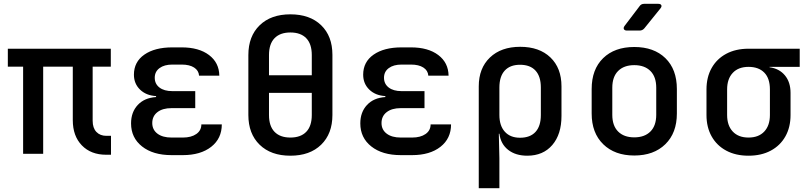

<svg xmlns="http://www.w3.org/2000/svg" viewBox="-20 -805 4240 1005"><path d="M536 5Q456 5 408.5 -44Q361 -93 361 -176V-456H206V0H101V-456H21V-550H560V-456H465V-173Q465 -135 484.5 -114.5Q504 -94 537 -94H561V5Z M937 7H878Q781 7 723.5 -38.5Q666 -84 666 -159Q666 -218 701 -255.5Q736 -293 797 -297V-302Q745 -305 713 -336Q681 -367 681 -414Q681 -481 735.5 -519Q790 -557 882 -557H931Q1021 -557 1074 -517Q1127 -477 1128 -409H1022Q1020 -436 996 -451.5Q972 -467 931 -467H882Q840 -467 815 -448.5Q790 -430 790 -398Q790 -366 814.5 -347Q839 -328 882 -328H1002V-239H878Q831 -239 804 -218Q777 -197 777 -161Q777 -126 804 -105.5Q831 -85 878 -85H937Q981 -85 1007.5 -103.5Q1034 -122 1034 -154H1141Q1141 -80 1085.5 -36.5Q1030 7 937 7Z M1500 10Q1398 10 1339 -47.5Q1280 -105 1280 -203V-517Q1280 -615 1339 -672.5Q1398 -730 1500 -730Q1602 -730 1661 -673Q1720 -616 1720 -518V-203Q1720 -105 1661 -47.5Q1602 10 1500 10ZM1388 -411H1612V-517Q1612 -575 1583 -605Q1554 -635 1500 -635Q1446 -635 1417 -605Q1388 -575 1388 -517ZM1500 -85Q1554 -85 1583 -115Q1612 -145 1612 -203V-319H1388V-203Q1388 -145 1417 -115Q1446 -85 1500 -85Z M2137 7H2078Q1981 7 1923.5 -38.5Q1866 -84 1866 -159Q1866 -218 1901 -255.5Q1936 -293 1997 -297V-302Q1945 -305 1913 -336Q1881 -367 1881 -414Q1881 -481 1935.5 -519Q1990 -557 2082 -557H2131Q2221 -557 2274 -517Q2327 -477 2328 -409H2222Q2220 -436 2196 -451.5Q2172 -467 2131 -467H2082Q2040 -467 2015 -448.5Q1990 -430 1990 -398Q1990 -366 2014.5 -347Q2039 -328 2082 -328H2202V-239H2078Q2031 -239 2004 -218Q1977 -197 1977 -161Q1977 -126 2004 -105.5Q2031 -85 2078 -85H2137Q2181 -85 2207.5 -103.5Q2234 -122 2234 -154H2341Q2341 -80 2285.5 -36.5Q2230 7 2137 7Z M2486 180V-353Q2486 -448 2544.5 -504Q2603 -560 2703 -560Q2803 -560 2861 -504.5Q2919 -449 2919 -353V-198Q2919 -102 2871 -46Q2823 10 2740 10Q2679 10 2640 -20.5Q2601 -51 2594 -105H2591L2594 23V180ZM2702 -84Q2755 -84 2783 -114.5Q2811 -145 2811 -203V-347Q2811 -405 2783 -435.5Q2755 -466 2702 -466Q2650 -466 2622 -435.5Q2594 -405 2594 -347V-203Q2594 -147 2622.5 -115.5Q2651 -84 2702 -84Z M3300 9Q3198 9 3137.5 -50Q3077 -109 3077 -211V-339Q3077 -442 3137 -500.5Q3197 -559 3300 -559Q3403 -559 3463 -500.5Q3523 -442 3523 -339V-211Q3523 -109 3462.5 -50Q3402 9 3300 9ZM3300 -86Q3354 -86 3384.5 -116.5Q3415 -147 3415 -204V-346Q3415 -403 3384.5 -433.5Q3354 -464 3300 -464Q3246 -464 3215.5 -433.5Q3185 -403 3185 -346V-204Q3185 -147 3215.5 -116.5Q3246 -86 3300 -86ZM3262 -645Q3250 -645 3246 -652Q3242 -659 3249 -669L3328 -773Q3336 -785 3352 -785H3425Q3438 -785 3441.5 -778Q3445 -771 3437 -761L3353 -657Q3343 -645 3328 -645Z M3898 10Q3831 10 3781.5 -16.5Q3732 -43 3705 -91Q3678 -139 3678 -203V-337Q3678 -401 3705 -449Q3732 -497 3781.5 -523.5Q3831 -550 3898 -550H4166V-455H4008V-453Q4059 -446 4088.5 -410.5Q4118 -375 4118 -319V-203Q4118 -139 4091 -91Q4064 -43 4014.5 -16.5Q3965 10 3898 10ZM3898 -85Q3951 -85 3980.5 -116.5Q4010 -148 4010 -203V-337Q4010 -395 3980.5 -425Q3951 -455 3898 -455Q3845 -455 3815.5 -423.5Q3786 -392 3786 -337V-203Q3786 -148 3815.5 -116.5Q3845 -85 3898 -85Z"/></svg>

Font: Pitagon Sans Mono SemiBold
Style: Regular
Weight: 600
Monospace: yes
Designer: Travis Tran
Foundry: Pitagon
Version: Version 1.001; ttfautohint (v1.8.4.7-5d5b);gftools[0.9.26]